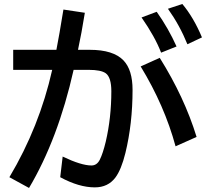

<svg xmlns="http://www.w3.org/2000/svg" viewBox="-20 -888 1040 959"><path d="M45.9 -639.2H261.7Q276.4 -714.4 294.4 -826.2L296.9 -840.3L403.8 -824.2Q387.2 -720.7 369.6 -639.2H428.7Q545.9 -639.2 596.7 -586.4Q642.1 -539.1 642.1 -439Q642.1 -270.5 606.4 -124Q585.9 -41 556.6 -1.5Q519.5 47.9 453.6 47.9Q374.5 47.9 280.8 -2.9L293 -106Q385.7 -61.5 437 -61.5Q463.9 -61.5 478.5 -90.3Q494.1 -121.6 508.3 -180.7Q536.1 -300.3 536.1 -432.1Q536.1 -501.5 508.3 -522Q484.4 -539.1 422.9 -539.1H347.7Q270 -193.4 125 50.8L26.9 -2.9Q176.8 -254.4 240.7 -539.1H45.9ZM856.9 -157.2Q801.8 -360.4 682.6 -556.2L777.8 -599.1Q900.9 -402.8 961.9 -204.1ZM784.7 -625Q754.4 -704.1 687 -800.8L762.7 -829.1Q821.8 -745.6 861.8 -655.8ZM916 -667Q877.9 -761.2 818.8 -844.2L890.6 -868.2Q946.8 -801.3 988.8 -701.2Z"/></svg>

Font: FORM UDPGothic
Style: Bold
Weight: 700
Foundry: Pronama LLC
Version: Version 1.051